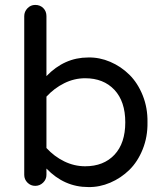

<svg xmlns="http://www.w3.org/2000/svg" viewBox="-20 -755 671 785"><path d="M583 -254.9Q584 -195.8 563.5 -144.8Q543 -93.8 508.8 -60.3Q474.6 -26.9 430.7 -8.1Q386.7 10.7 340.8 9.8Q242.7 9.8 169.9 -65.9V-40Q169.9 -21.5 156.2 -8.3Q142.6 4.9 124 4.9Q105.5 4.9 92.3 -8.3Q79.1 -21.5 79.1 -40V-689Q79.1 -707.5 92.3 -721.2Q105.5 -734.9 124 -734.9Q144 -734.9 157 -721.9Q169.9 -709 169.9 -689V-443.8Q243.2 -520 340.8 -520Q386.7 -521 430.7 -502.2Q474.6 -483.4 508.8 -449.7Q543 -416 563.5 -365Q584 -314 583 -254.9ZM328.1 -435.1Q283.7 -435.1 242.7 -414.8Q201.7 -394.5 169.9 -359.9V-149.9Q201.7 -115.2 242.7 -95.2Q283.7 -75.2 328.1 -75.2Q403.8 -75.2 448 -122.3Q492.2 -169.4 492.2 -254.9Q492.2 -340.3 447.8 -387.7Q403.3 -435.1 328.1 -435.1Z"/></svg>

Font: Aka-Acid-Varela
Style: Regular
Weight: 400
Designer: Joe Prince, Avraham Cornfeld, Cyberella
Foundry: Joe Prince, Avraham Cornfeld, Cyberella
Version: Version 2.000; ttfautohint (v1.5.33-1714) -l 8 -r 50 -G 200 